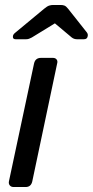

<svg xmlns="http://www.w3.org/2000/svg" viewBox="-20 -753 374 773"><path d="M35 0Q25 0 19.5 -6.5Q14 -13 16 -23L117 -497Q122 -520 145 -520H193Q203 -520 208 -513.5Q213 -507 210 -497L110 -23Q105 0 83 0ZM43 -595Q31 -595 32 -606Q32 -614 41 -621L158 -718Q170 -728 178 -730.5Q186 -733 194 -733H224Q233 -733 239.5 -730.5Q246 -728 254 -718L330 -622Q335 -615 333 -607Q331 -595 318 -595H290Q278 -595 269 -602L201 -659L108 -602Q102 -599 97 -597Q92 -595 85 -595Z"/></svg>

Font: Lubike
Style: Italic
Weight: 400
Italic angle: -12°
Foundry: Honoka55
Version: Version 1.000;July 22, 2022;FontCreator 14.0.0.2862 64-bit